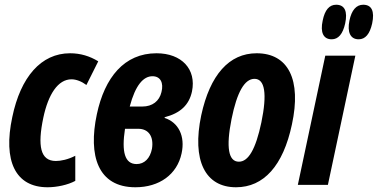

<svg xmlns="http://www.w3.org/2000/svg" viewBox="-20 -781 1596 811"><path d="M181 10C220 10 267 0 298 -17V-123C267 -107 237 -101 216 -101C150 -101 138 -165 163 -284C184 -383 225 -446 282 -446C302 -446 325 -437 345 -422L395 -522C359 -544 320 -556 276 -556C153 -556 67 -455 32 -287C-8 -101 45 10 181 10Z M552 10C653 10 728 -44 747 -133C763 -206 734 -264 675 -283L676 -286C742 -303 779 -338 791 -395C810 -488 748 -556 641 -556C505 -556 422 -454 389 -298C352 -124 393 10 552 10ZM624 -459C658 -459 672 -431 662 -392C653 -354 624 -331 581 -331H528C552 -422 586 -459 624 -459ZM557 -88C507 -88 493 -139 508 -237H564C608 -237 630 -204 622 -153C614 -112 590 -88 557 -88Z M977 10C1094 10 1176 -81 1213 -255C1254 -444 1198 -556 1064 -556C948 -556 867 -465 830 -294C790 -104 846 10 977 10ZM989 -98C945 -98 934 -158 958 -278C981 -392 1013 -448 1055 -448C1099 -448 1109 -385 1084 -264C1060 -150 1029 -98 989 -98Z M1381 -615C1409 -615 1428 -637 1438 -682C1449 -733 1436 -761 1400 -761C1371 -761 1352 -739 1343 -694C1332 -644 1346 -615 1381 -615ZM1495 -615C1523 -615 1542 -637 1552 -682C1563 -734 1550 -761 1514 -761C1485 -761 1465 -738 1456 -694C1446 -645 1460 -615 1495 -615ZM1238 0H1365L1481 -546H1354Z"/></svg>

Font: Noto Sans ExtraCondensed
Style: Bold Italic
Weight: 700
Width: 2
Italic angle: -12°
Designer: Monotype Design Team
Foundry: Monotype Imaging Inc.
Version: Version 2.013